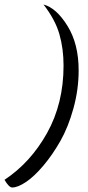

<svg xmlns="http://www.w3.org/2000/svg" viewBox="-54 -745 390 852"><path d="M-34 53Q82 -24 155 -155Q228 -286 228 -454Q228 -529 209.5 -593.5Q191 -658 139 -725Q196 -710 245.5 -630Q295 -550 295 -433Q295 -348 272 -264.5Q249 -181 214 -119.5Q179 -58 138.5 -10Q98 38 61.5 62.5Q25 87 0 87Q-14 87 -34 53Z"/></svg>

Font: Dancing Script
Style: Bold
Weight: 700
Designer: Pablo Impallari
Foundry: Pablo Impallari. www.impallari.com Igino Marini. www.ikern.com
Version: Version 1.002